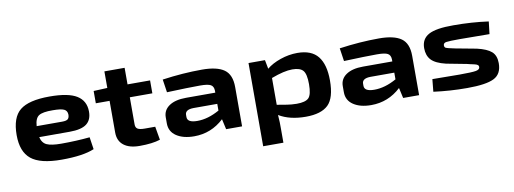

<svg xmlns="http://www.w3.org/2000/svg" viewBox="-64 -997 4151 1552"><g transform="rotate(-10 2012.0 -221.5)"><path d="M389 -116Q512 -116 623 -127L638 -27Q547 12 369 12Q195 12 120 -49Q45 -110 45 -246Q45 -391 117.5 -449.5Q190 -508 360 -508Q514 -508 583.5 -465Q653 -422 654 -335Q655 -266 612 -232.5Q569 -199 472 -199H222Q233 -150 270.5 -133Q308 -116 389 -116ZM367 -394Q284 -395 252.5 -374.5Q221 -354 217 -290H426Q462 -290 474 -301.5Q486 -313 486 -338Q485 -370 459 -382Q433 -394 367 -394Z M999 -389V-166Q999 -140 1016 -129.5Q1033 -119 1074 -119H1160L1179 -9Q1115 12 1010 12Q925 12 879 -24.5Q833 -61 833 -129V-389H720V-490L833 -495V-631H999V-495H1184V-389Z M1612 -508Q1735 -508 1793.5 -466.5Q1852 -425 1852 -323V0H1721L1702 -85Q1598 12 1458 12Q1368 12 1312.5 -25Q1257 -62 1257 -129V-179Q1257 -238 1307 -272Q1357 -306 1446 -306H1686V-323Q1685 -358 1661.5 -371Q1638 -384 1574 -384Q1481 -384 1302 -377L1286 -484Q1456 -508 1612 -508ZM1422 -170V-152Q1422 -106 1504 -106Q1592 -106 1686 -159V-214H1491Q1422 -213 1422 -170Z M2394 -507Q2510 -507 2563 -440Q2616 -373 2616 -243Q2616 -99 2558 -43Q2500 13 2374 13Q2242 13 2154 -40Q2159 24 2158 73V188H1992V-495H2127L2141 -422Q2185 -459 2254.5 -483Q2324 -507 2394 -507ZM2319 -103Q2391 -103 2417.5 -129.5Q2444 -156 2444 -242Q2444 -326 2419 -354.5Q2394 -383 2331 -383Q2264 -383 2158 -343V-123Q2172 -121 2198.5 -116.5Q2225 -112 2239.5 -109.5Q2254 -107 2276.5 -105Q2299 -103 2319 -103Z M3065 -508Q3188 -508 3246.5 -466.5Q3305 -425 3305 -323V0H3174L3155 -85Q3051 12 2911 12Q2821 12 2765.5 -25Q2710 -62 2710 -129V-179Q2710 -238 2760 -272Q2810 -306 2899 -306H3139V-323Q3138 -358 3114.5 -371Q3091 -384 3027 -384Q2934 -384 2755 -377L2739 -484Q2909 -508 3065 -508ZM2875 -170V-152Q2875 -106 2957 -106Q3045 -106 3139 -159V-214H2944Q2875 -213 2875 -170Z M3676 -508Q3827 -508 3963 -489L3951 -387Q3787 -389 3706 -389Q3620 -389 3596 -385Q3572 -381 3572 -361Q3572 -345 3584 -339.5Q3596 -334 3636 -326Q3651 -323 3659 -321L3830 -289Q3912 -270 3948 -238Q3984 -206 3984 -143Q3984 -54 3919 -21.5Q3854 11 3699 11Q3557 11 3423 -7L3433 -109Q3537 -107 3655 -107Q3759 -107 3791 -113Q3823 -119 3823 -140Q3823 -145 3821.5 -149Q3820 -153 3815.5 -156.5Q3811 -160 3806.5 -162Q3802 -164 3792.5 -166.5Q3783 -169 3775.5 -170.5Q3768 -172 3754.5 -175Q3741 -178 3730 -181L3563 -213Q3479 -233 3445 -269.5Q3411 -306 3411 -367Q3411 -442 3472 -475.5Q3533 -509 3676 -508Z"/></g></svg>

Font: Exo 2 Expanded
Style: Bold
Weight: 700
Width: 7
Designer: Natanael Gama
Version: Version 1.001;PS 001.001;hotconv 1.0.70;makeotf.lib2.5.58329